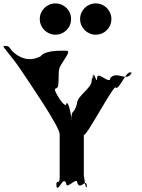

<svg xmlns="http://www.w3.org/2000/svg" viewBox="-77 -1123 833 1129"><path d="M249 -1103C198 -1103 157 -1062 157 -1011C157 -960 198 -919 249 -919C300 -919 341 -960 341 -1011C341 -1062 300 -1103 249 -1103ZM486 -1103C435 -1103 394 -1062 394 -1011C394 -960 435 -919 486 -919C537 -919 578 -960 578 -1011C578 -1062 537 -1103 486 -1103ZM47 -710C84 -654 274 -379 274 -334V-84C274 -21 254 -84 254 -28C254 17 256 -72 256 -27C266 9 294 -91 312 -46C312 -1 378 -91 378 -46C396 -1 433 -82 433 -27C433 18 434 -73 434 -28C425 7 416 -111 416 -84V-334C416 -289 604 -651 604 -606C627 -596 670 -724 698 -693C698 -648 697 -741 697 -696C669 -636 613 -710 572 -665C572 -620 494 -710 494 -665C494 -619 473 -715 471 -674C471 -629 468 -717 468 -672C470 -623 466 -699 462 -648C462 -603 376 -560 376 -515C358 -443 343 -488 343 -419C343 -374 346 -464 346 -419C346 -398 331 -533 313 -515C313 -470 227 -602 250 -602C269 -608 266 -623 268 -672C268 -717 267 -721 304 -777C339 -829 324 -825 290 -825C262 -825 183 -824 162 -792C100 -760 43 -776 -6 -823C-27 -855 -29 -853 -57 -853C-57 -839 -13 -800 47 -710Z"/></svg>

Font: Hussar Przerywany
Style: Regular
Weight: 400
Foundry: Cannot Into Space Fonts
Version: Version 0.982